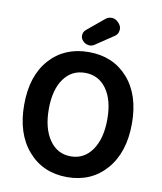

<svg xmlns="http://www.w3.org/2000/svg" viewBox="-103 -1065 977 1155"><g transform="rotate(10 385.0 -487.0)"><path d="M714.8 -377Q714.8 -200.2 624 -96.2Q533.2 7.8 385.7 7.8Q238.3 7.8 147.5 -96.2Q56.6 -200.2 56.6 -377Q56.6 -553.7 147 -654.8Q237.3 -755.9 385.7 -755.9Q534.2 -755.9 624.5 -654.3Q714.8 -552.7 714.8 -377ZM255.4 -189Q303.7 -119.1 385.7 -119.1Q467.8 -119.1 516.1 -189Q564.5 -258.8 564.5 -376.5Q564.5 -494.1 516.1 -561.5Q467.8 -628.9 385.3 -628.9Q302.7 -628.9 254.9 -561.5Q207 -494.1 207 -376.5Q207 -258.8 255.4 -189ZM412.1 -805.7Q398.4 -795.9 381.8 -795.9Q377.9 -795.9 374 -796.9Q353.5 -799.8 339.8 -815.4Q327.1 -829.1 327.1 -846.7Q327.1 -869.1 344.7 -883.8L447.3 -968.8Q462.9 -982.4 483.4 -982.4Q486.3 -982.4 489.3 -982.4Q512.7 -979.5 527.3 -961.9L533.2 -955.1Q544.9 -940.4 544.9 -922.9Q544.9 -918.9 543.9 -914.1Q541 -891.6 521.5 -878.9Z"/></g></svg>

Font: Gen Jyuu Gothic P Bold
Style: Bold
Weight: 700
Designer: [Source Han Sans]
Ryoko NISHIZUKA  (kana & ideographs); Paul D. Hunt (Latin, Greek & Cyrillic); Wenlong ZHANG  (bopomofo
Version: Version 1.002.20150607